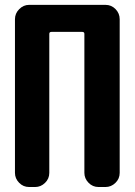

<svg xmlns="http://www.w3.org/2000/svg" viewBox="-20 -750 540 770"><path d="M403.3 -730.5Q426.8 -730.5 443.4 -713.4Q460 -696.3 460 -672.9V-56.6Q460 -33.2 442.9 -16.6Q425.8 0 403.3 0H375Q351.6 0 335 -17.1Q318.4 -34.2 318.4 -56.6V-614.3Q318.4 -622.1 309.6 -622.1H186.5Q177.7 -622.1 177.7 -614.3V-56.6Q177.7 -33.2 160.6 -16.6Q143.6 0 121.1 0H96.7Q73.2 0 56.6 -17.1Q40 -34.2 40 -56.6V-672.9Q40 -696.3 57.1 -713.4Q74.2 -730.5 96.7 -730.5Z"/></svg>

Font: Rounded Mgen+ 1mn bold
Style: Bold
Weight: 700
Designer: [Source Han Sans]
Ryoko NISHIZUKA  (kana & ideographs); Paul D. Hunt (Latin, Greek & Cyrillic); Wenlong ZHANG  (bopomofo
Version: Version 1.059.20150602